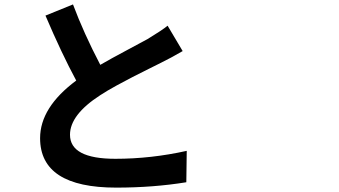

<svg xmlns="http://www.w3.org/2000/svg" viewBox="-20 -814 1540 872"><path d="M741.2 -697.3 809.6 -582Q753.9 -549.8 711.9 -529.3Q702.1 -524.4 657.2 -502Q612.3 -479.5 582.5 -464.4Q552.7 -449.2 509.8 -425.8Q466.8 -402.3 435.5 -381.8Q297.9 -293 297.9 -202.1Q297.9 -92.8 503.9 -92.8Q666 -92.8 828.1 -128.9L826.2 13.7Q675.8 38.1 507.8 38.1Q162.1 38.1 162.1 -186.5Q162.1 -326.2 326.2 -448.2Q259.8 -571.3 186.5 -743.2L311.5 -793.9Q360.4 -663.1 435.5 -519.5Q482.4 -546.9 559.6 -587.9Q636.7 -628.9 650.4 -636.7Q717.8 -677.7 741.2 -697.3Z"/></svg>

Font: Bpmf Zihi Sans Bold
Style: Bold
Weight: 700
Foundry: But Ko
Version: Version 1.320